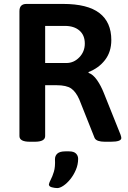

<svg xmlns="http://www.w3.org/2000/svg" viewBox="-20 -720 650 978"><path d="M132 2Q79 2 79 -27V-663Q79 -700 115 -700H301Q426 -700 486.5 -653.5Q547 -607 547 -516Q547 -456 515 -414.5Q483 -373 431 -353V-349Q454 -341 474 -312.5Q494 -284 509 -246L594 -34Q598 -22 598 -17Q598 2 544 2H514Q494 2 480.5 -2.5Q467 -7 462 -17L384 -213Q367 -252 343 -269Q319 -286 267 -286H210V-27Q210 2 157 2ZM210 -399H318Q356 -399 384 -428Q412 -457 412 -498Q412 -541 384.5 -564.5Q357 -588 311 -588H210ZM272 238Q259 238 244 234Q229 230 229 219Q231 209 239 194Q247 179 254.5 154.5Q262 130 260 91Q260 73 272.5 62Q285 51 313 51H332Q356 51 367 62Q378 73 378 89Q378 118 366.5 145Q355 172 338 193Q321 214 303 226Q285 238 272 238Z"/></svg>

Font: Asap SemiBold
Style: Regular
Weight: 600
Designer: Pablo Cosgaya
Foundry: Omnibus-Type
Version: Version 3.001; ttfautohint (v1.8.3)